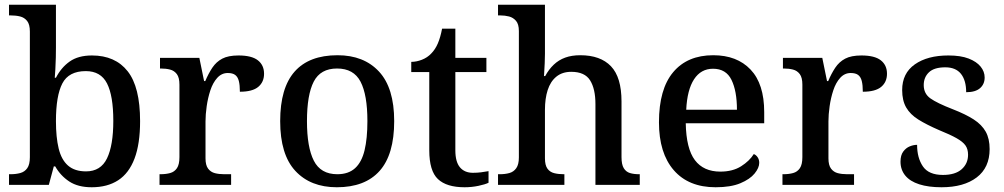

<svg xmlns="http://www.w3.org/2000/svg" viewBox="-20 -780 4236 810"><path d="M367 10Q309 10 272 -14.5Q235 -39 213 -78H207L186 0H18V-45H25Q47 -45 65.5 -50Q84 -55 95 -70.5Q106 -86 106 -117V-647Q106 -677 94.5 -691.5Q83 -706 65 -710.5Q47 -715 25 -715H18V-760H216V-580Q216 -563 215.5 -537Q215 -511 213.5 -487.5Q212 -464 211 -452H216Q238 -495 274 -520.5Q310 -546 368 -546Q466 -546 518.5 -479.5Q571 -413 571 -269Q571 -173 547.5 -111Q524 -49 478.5 -19.5Q433 10 367 10ZM343 -57Q405 -57 431.5 -112Q458 -167 458 -270Q458 -376 431.5 -428Q405 -480 342 -480Q270 -480 243 -428Q216 -376 216 -269Q216 -201 227.5 -153.5Q239 -106 267 -81.5Q295 -57 343 -57Z M653 0V-45H657Q680 -45 698 -50Q716 -55 726.5 -70.5Q737 -86 737 -117V-423Q737 -453 726 -467.5Q715 -482 697.5 -486.5Q680 -491 658 -491H655V-536H821L841 -438H846Q859 -469 875.5 -494Q892 -519 917.5 -532.5Q943 -546 986 -546Q1042 -546 1068 -525.5Q1094 -505 1094 -469Q1094 -434 1069.5 -413.5Q1045 -393 992 -393Q992 -421 987.5 -438.5Q983 -456 972 -464Q961 -472 941 -472Q915 -472 896.5 -451.5Q878 -431 867.5 -399Q857 -367 852 -332Q847 -297 847 -268V-112Q847 -83 858 -68.5Q869 -54 886.5 -49.5Q904 -45 926 -45H955V0Z M1401 10Q1290 10 1226 -59Q1162 -128 1162 -269Q1162 -409 1223 -478Q1284 -547 1404 -547Q1515 -547 1579 -478Q1643 -409 1643 -269Q1643 -128 1581.5 -59Q1520 10 1401 10ZM1403 -45Q1450 -45 1478 -70.5Q1506 -96 1518 -146Q1530 -196 1530 -269Q1530 -380 1501 -435.5Q1472 -491 1402 -491Q1332 -491 1303.5 -435.5Q1275 -380 1275 -269Q1275 -159 1304 -102Q1333 -45 1403 -45Z M1940 10Q1864 10 1827.5 -24.5Q1791 -59 1791 -146V-476H1715V-519Q1737 -519 1760 -528Q1783 -537 1799 -554Q1816 -571 1827 -596.5Q1838 -622 1845 -659H1901V-536H2032V-476H1901V-146Q1901 -97 1920.5 -74Q1940 -51 1975 -51Q1993 -51 2009 -53Q2025 -55 2041 -58V-9Q2027 -2 1998.5 4Q1970 10 1940 10Z M2081 0V-45H2089Q2111 -45 2129 -50Q2147 -55 2158 -70.5Q2169 -86 2169 -116V-649Q2169 -678 2157 -692Q2145 -706 2127.5 -710.5Q2110 -715 2090 -715H2081V-760H2279V-553Q2279 -534 2278 -513Q2277 -492 2276 -477Q2275 -462 2275 -459H2280Q2295 -487 2316 -507Q2337 -527 2364.5 -537Q2392 -547 2428 -547Q2513 -547 2557.5 -500.5Q2602 -454 2602 -352V-117Q2602 -86 2611.5 -70.5Q2621 -55 2637.5 -50Q2654 -45 2676 -45H2679V0H2492V-341Q2492 -405 2469.5 -441Q2447 -477 2390 -477Q2352 -477 2327 -456.5Q2302 -436 2290.5 -400Q2279 -364 2279 -317V-112Q2279 -83 2289.5 -68.5Q2300 -54 2318 -49.5Q2336 -45 2358 -45H2361V0Z M2999 10Q2885 10 2822.5 -62Q2760 -134 2760 -264Q2760 -404 2820 -475.5Q2880 -547 2989 -547Q3089 -547 3146.5 -486.5Q3204 -426 3204 -307V-260H2873Q2875 -153 2911.5 -104.5Q2948 -56 3019 -56Q3071 -56 3106.5 -78.5Q3142 -101 3160 -130Q3169 -127 3176 -117Q3183 -107 3183 -93Q3183 -72 3163.5 -48Q3144 -24 3103.5 -7Q3063 10 2999 10ZM3089 -317Q3089 -396 3066 -443Q3043 -490 2988 -490Q2937 -490 2908 -445.5Q2879 -401 2875 -317Z M3281 0V-45H3285Q3308 -45 3326 -50Q3344 -55 3354.5 -70.5Q3365 -86 3365 -117V-423Q3365 -453 3354 -467.5Q3343 -482 3325.5 -486.5Q3308 -491 3286 -491H3283V-536H3449L3469 -438H3474Q3487 -469 3503.5 -494Q3520 -519 3545.5 -532.5Q3571 -546 3614 -546Q3670 -546 3696 -525.5Q3722 -505 3722 -469Q3722 -434 3697.5 -413.5Q3673 -393 3620 -393Q3620 -421 3615.5 -438.5Q3611 -456 3600 -464Q3589 -472 3569 -472Q3543 -472 3524.5 -451.5Q3506 -431 3495.5 -399Q3485 -367 3480 -332Q3475 -297 3475 -268V-112Q3475 -83 3486 -68.5Q3497 -54 3514.5 -49.5Q3532 -45 3554 -45H3583V0Z M3952 10Q3897 10 3858 -2.5Q3819 -15 3799 -39.5Q3779 -64 3779 -98Q3779 -125 3790.5 -140.5Q3802 -156 3818 -162.5Q3834 -169 3849 -169Q3849 -114 3873.5 -78Q3898 -42 3958 -42Q4010 -42 4037 -66Q4064 -90 4064 -127Q4064 -151 4053 -166.5Q4042 -182 4015.5 -197Q3989 -212 3942 -231Q3889 -254 3854.5 -275.5Q3820 -297 3803 -326.5Q3786 -356 3786 -400Q3786 -471 3839.5 -508.5Q3893 -546 3981 -546Q4033 -546 4066.5 -533Q4100 -520 4117 -499Q4134 -478 4134 -453Q4134 -425 4114.5 -408Q4095 -391 4056 -391Q4056 -441 4034 -468.5Q4012 -496 3968 -496Q3921 -496 3899 -475Q3877 -454 3877 -421Q3877 -385 3905 -365Q3933 -345 4000 -319Q4054 -298 4088 -276Q4122 -254 4138.5 -224.5Q4155 -195 4155 -151Q4155 -73 4100.5 -31.5Q4046 10 3952 10Z"/></svg>

Font: Noto Serif Khmer Medium
Style: Regular
Weight: 500
Version: Version 2.003